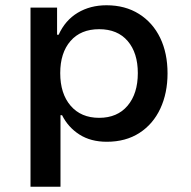

<svg xmlns="http://www.w3.org/2000/svg" viewBox="-20 -530 725 730"><path d="M96 180V-501H197V-398H203Q228 -453 275.5 -481.5Q323 -510 385 -510Q456 -510 508.5 -477Q561 -444 589 -386Q617 -328 617 -251Q617 -176 589.5 -117Q562 -58 510 -24.5Q458 9 386 9Q325 9 282 -18.5Q239 -46 216 -92H210V180ZM357 -82Q426 -82 465 -128Q504 -174 504 -252Q504 -329 465.5 -374Q427 -419 357 -419Q287 -419 248 -374Q209 -329 209 -252Q209 -174 248.5 -128Q288 -82 357 -82Z"/></svg>

Font: Nunito Sans 6pt SemiBold
Style: Regular
Weight: 600
Version: Version 3.101;gftools[0.9.27]